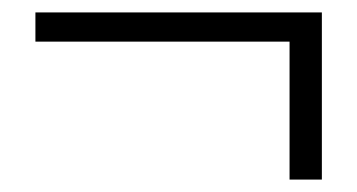

<svg xmlns="http://www.w3.org/2000/svg" viewBox="-20 -409 575 309"><path d="M446 -120H498V-389H37V-342H446Z"/></svg>

Font: GenYoGothic2 TW L
Style: Regular
Weight: 300
Version: Version 2.100;PS 2.1;hotconv 16.6.51;makeotf.lib2.5.65220 DE